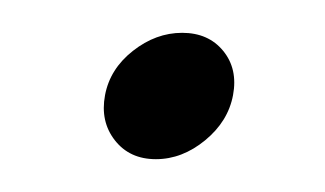

<svg xmlns="http://www.w3.org/2000/svg" viewBox="-20 -100 198 117"><path d="M105 -14.5Q91 -3 75 -3Q59 -3 50 -14.5Q41 -26 44 -42Q47 -58 61 -69Q75 -80 91 -80Q107 -80 116 -69Q125 -58 122 -42Q119 -26 105 -14.5Z"/></svg>

Font: VDS Compensated
Style: Light Italic
Weight: 300
Italic angle: -12°
Designer: artmaker
Foundry: artmaker
Version: Version 1.000 2012 initial release